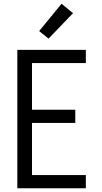

<svg xmlns="http://www.w3.org/2000/svg" viewBox="-20 -1000 540 1020"><path d="M72 0V-735H436V-665H150V-417H380V-347H150V-70H436V0ZM238 -795 188 -835 307 -980 368 -930Z"/></svg>

Font: Iosevka Algr
Style: Regular
Weight: 400
Monospace: yes
Designer: Belleve Invis
Foundry: Belleve Invis
Version: Version 26.0.2; ttfautohint (v1.8.3)